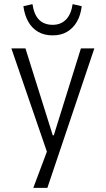

<svg xmlns="http://www.w3.org/2000/svg" viewBox="-20 -728 512 928"><path d="M141 180 219 -28V41L35 -494H103L235 -74H240L371 -494H436L209 180ZM235 -557Q194 -557 164.5 -574Q135 -591 117 -622.5Q99 -654 93 -698L137 -708Q144 -658 168.5 -633Q193 -608 235 -608Q274 -608 299 -633.5Q324 -659 331 -708L375 -698Q370 -655 352 -623.5Q334 -592 304.5 -574.5Q275 -557 235 -557Z"/></svg>

Font: Nunito Sans 7pt Condensed Light
Style: Regular
Weight: 300
Width: 3
Designer: Vernon Adams
Foundry: Vernon Adams
Version: Version 3.101;gftools[0.9.27]